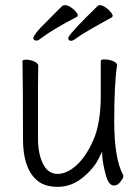

<svg xmlns="http://www.w3.org/2000/svg" viewBox="-20 -710 540 743"><path d="M244 -563 245 -566Q256 -588 358 -687Q360 -690 367.5 -690Q375 -690 387.5 -682Q400 -674 408 -664Q416 -654 416 -649.5Q416 -645 413 -643Q302 -582 282.5 -567Q263 -552 256 -552Q244 -552 244 -563ZM121 -14Q69 -61 69 -171Q69 -368 67 -474Q67 -479 82 -479Q97 -479 112.5 -472Q128 -465 128 -456L127 -368V-175Q127 -115 146.5 -76Q166 -37 202.5 -37Q239 -37 276 -70.5Q313 -104 341.5 -168.5Q370 -233 370 -342V-475Q370 -480 386 -480Q402 -480 417.5 -473.5Q433 -467 433 -458Q422 -385 422 -240Q422 -95 457 -32Q457 -30 457 -25.5Q457 -21 446 -6.5Q435 8 421 8Q400 8 389 -34Q378 -76 376 -103L375 -123L366 -105Q348 -63 303 -25Q258 13 204 13Q150 13 121 -14ZM109 -563Q109 -568 120.5 -583.5Q132 -599 163 -629Q218 -685 221.5 -687.5Q225 -690 233 -690Q241 -690 253 -682.5Q265 -675 273 -665.5Q281 -656 281 -651.5Q281 -647 278 -645Q181 -595 132 -557Q128 -553 121 -553Q109 -553 109 -563Z"/></svg>

Font: Moon Stars Kai HW Light
Style: Regular
Weight: 300
Designer: GuiWonder
Version: Version 1.101